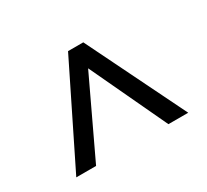

<svg xmlns="http://www.w3.org/2000/svg" viewBox="-89 -783 707 655"><g transform="rotate(-30 265.0 -455.5)"><path d="M45 -262 236 -649H296L486 -262H408L266 -564L123 -262Z"/></g></svg>

Font: Faustina Medium
Style: Regular
Weight: 500
Designer: Alfonso Garcia
Foundry: http://www.omnibus-type.com
Version: Version 1.200